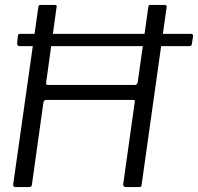

<svg xmlns="http://www.w3.org/2000/svg" viewBox="-20 -762 806 782"><path d="M762 -586Q761 -578 758 -576Q755 -574 747 -574H61Q54 -574 51.5 -578Q49 -582 50 -588L53 -616Q54 -621 55.5 -622.5Q57 -624 62 -624H759Q763 -624 765 -621Q767 -618 766 -613ZM166 -355Q163 -355 160.5 -352Q158 -349 157 -346L110 -10Q109 -4 106 -2Q103 0 96 0H45Q38 0 35.5 -3Q33 -6 34 -13L136 -732Q137 -739 139 -740.5Q141 -742 146 -742H202Q208 -742 210 -739.5Q212 -737 210 -730L168 -426Q167 -419 169 -417.5Q171 -416 176 -416H530Q535 -416 537.5 -419.5Q540 -423 541 -428L584 -733Q585 -739 587 -740.5Q589 -742 593 -742H650Q655 -742 657.5 -739Q660 -736 658 -728L557 -11Q556 -4 554.5 -2Q553 0 546 0H495Q488 0 484.5 -3Q481 -6 482 -13L529 -348Q530 -355 523 -355Z"/></svg>

Font: Libre Franklin Thin Light
Style: Italic
Weight: 300
Italic angle: -8°
Version: Version 3.000